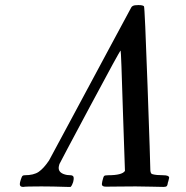

<svg xmlns="http://www.w3.org/2000/svg" viewBox="-20 -736 732 756"><path d="M71 0Q58 0 58 -11Q58 -17 62 -29Q66 -41 68 -43Q71 -46 77 -46Q113 -46 132.5 -59.5Q152 -73 173 -104Q174 -106 255 -256.5Q336 -407 416 -556.5Q496 -706 497 -707Q499 -711 504 -713Q509 -716 525 -716Q543 -716 547 -711Q550 -707 561 -398Q572 -89 572 -65Q573 -51 581 -50Q595 -46 623 -46Q646 -46 646 -36Q646 -35 643 -23Q642 -21 641 -17Q640 -13 640 -11.5Q640 -10 639 -7.5Q638 -5 637.5 -4.5Q637 -4 635.5 -2.5Q634 -1 632.5 -1Q631 -1 629 -0.5Q627 0 624 0Q611 0 576 -1Q541 -2 514 -2Q488 -2 450.5 -1.5Q413 -1 398 -1Q384 -1 382 -7Q380 -10 383 -23Q387 -40 390 -43Q393 -46 406 -46Q461 -46 472 -63L464 -298Q457 -533 455 -536V-537Q452 -537 334.5 -317Q217 -97 214 -90Q211 -80 211 -75Q211 -53 244 -47Q246 -47 251 -46.5Q256 -46 258 -46Q264 -46 267 -43Q273 -39 268 -19Q264 -6 258 0H247Q185 -2 143 -2Q81 -2 71 0Z"/></svg>

Font: MathJax_Main
Style: Italic
Weight: 400
Version: Version 1.1